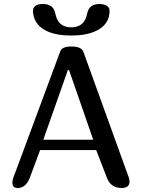

<svg xmlns="http://www.w3.org/2000/svg" viewBox="-20 -942 715 962"><path d="M417 -875Q426 -922 479 -922Q499 -922 514 -913.5Q529 -905 529 -888Q529 -828 477.5 -796Q426 -764 337 -764Q248 -764 198.5 -795Q149 -826 145 -885Q145 -922 195 -922Q248 -922 257 -875Q270 -805 337 -805Q404 -805 417 -875ZM130 -53Q110 0 69 0Q42 0 42 -27Q42 -39 47 -52L282 -685Q291 -709 337 -709Q389 -709 398 -682L627 -48Q629 -38 629 -33Q629 0 590 0Q534 0 515 -53L462 -190H181ZM326 -591H320L197 -242H447Z"/></svg>

Font: Marmelad
Style: Regular
Weight: 400
Designer: Manvel Shmavonyan
Foundry: Cyreal
Version: Version 1.001;PS 001.001;hotconv 1.0.88;makeotf.lib2.5.64775